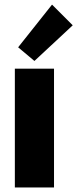

<svg xmlns="http://www.w3.org/2000/svg" viewBox="-20 -832 343 852"><path d="M45.9 0V-527.3H219.7V0ZM132.8 -561.5 60.5 -622.1 210.9 -811.5 302.7 -719.7Z"/></svg>

Font: Reddit Sans Black
Style: Regular
Weight: 900
Version: Version 1.014